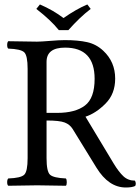

<svg xmlns="http://www.w3.org/2000/svg" viewBox="-20 -832 630 862"><path d="M244.1 -696.8Q208 -741.7 143.1 -792L159.2 -812Q219.2 -786.1 265.1 -751Q322.3 -791 372.1 -812L387.2 -792Q337.4 -753.9 287.1 -696.8ZM272 -618.2Q189 -618.2 189 -554.2V-325.2H236.8Q317.9 -325.2 361.3 -358.2Q404.8 -391.1 404.8 -478Q404.8 -618.2 272 -618.2ZM189 -122.1Q189 -62 204.6 -47.6Q220.2 -33.2 275.9 -30.8Q279.8 -25.9 279.8 -13.9Q279.8 -2 275.9 2Q188 0 147 0Q106.9 0 17.1 2Q12.2 -2 12.2 -13.9Q12.2 -25.9 17.1 -30.8Q73.2 -32.7 88.6 -47.4Q104 -62 104 -122.1V-522.9Q104 -583 88.6 -597.4Q73.2 -611.8 17.1 -613.8Q12.2 -617.7 12.2 -629.9Q12.2 -642.1 17.1 -647Q111.3 -645 146 -645Q163.1 -645 204.6 -648.4Q246.1 -651.9 271 -651.9Q330.1 -651.9 371.1 -642.8Q412.1 -633.8 443.8 -604Q497.1 -554.2 497.1 -479Q497.1 -410.2 453.6 -366.7Q410.2 -323.2 363.8 -308.1L490.2 -98.1Q513.2 -60.1 534.2 -40.5Q555.2 -21 585.9 -21Q592.8 -7.8 586.9 2.9Q572.8 9.8 544.9 9.8Q467.8 9.8 413.1 -79.1L306.2 -252.9Q293.9 -272.9 270.5 -282Q247.1 -291 189 -291Z"/></svg>

Font: Linux Libertine O
Style: Regular
Weight: 400
Designer: Philipp H. Poll
Foundry: Philipp H. Poll
Version: Version 5.3.0